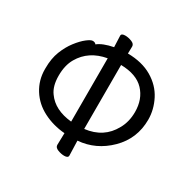

<svg xmlns="http://www.w3.org/2000/svg" viewBox="-167 -892 1071 1079"><g transform="rotate(30 368.5 -352.5)"><path d="M323 -160V-571Q211 -551 160 -463Q133 -417 133 -349Q133 -281 162 -242Q212 -171 323 -160ZM407 -161Q526 -175 579 -273Q607 -322 607 -386Q607 -469 557.5 -521.5Q508 -574 407 -576ZM385 26Q365 26 343 17.5Q321 9 321 -8L323 -85Q247 -91 183.5 -123.5Q120 -156 84 -213.5Q48 -271 48 -341V-348Q48 -411 66.5 -458Q85 -505 112 -540Q139 -575 164 -594.5Q189 -614 202 -614Q217 -614 224 -604Q256 -630 323 -643L320 -716Q320 -731 345 -731Q365 -731 387 -722.5Q409 -714 409 -697L408 -651Q501 -650 565.5 -612Q630 -574 661.5 -512.5Q693 -451 693 -386Q693 -263 607.5 -178.5Q522 -94 407 -85L410 10Q410 26 385 26Z"/></g></svg>

Font: LXGW WenKai Lite
Style: Bold
Weight: 700
Designer: LXGW / Fontworks Inc.
Foundry: LXGW / Fontworks Inc.
Version: Version 1.330;April 28, 2024